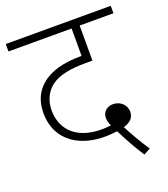

<svg xmlns="http://www.w3.org/2000/svg" viewBox="-125 -712 744 849"><g transform="rotate(-20 247.0 -287.5)"><path d="M409 47 440 30C411 -14 386 -57 365 -98C396 -107 415 -124 415 -153C415 -184 389 -210 354 -210C325 -210 304 -191 304 -163C304 -150 308 -137 314 -125C298 -123 284 -122 270 -122C153 -122 90 -185 90 -277C90 -323 110 -362 141 -385C176 -411 228 -422 304 -422H335V-587H494V-622H0V-587H297V-458H294C212 -458 148 -441 106 -404C74 -377 52 -336 52 -279C52 -137 168 -87 269 -87C295 -87 314 -89 331 -91C349 -54 382 7 409 47Z"/></g></svg>

Font: Noto Sans ExtraLight
Style: Italic
Weight: 200
Italic angle: -12°
Designer: Monotype Design Team
Foundry: Monotype Imaging Inc.
Version: Version 2.013